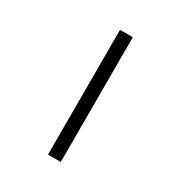

<svg xmlns="http://www.w3.org/2000/svg" viewBox="-177 -886 954 1013"><g transform="rotate(30 300.0 -380.0)"><path d="M261 0V-760H339V0Z"/></g></svg>

Font: Noto Sans Mono
Style: Regular
Weight: 400
Designer: Monotype Design Team
Foundry: Monotype Imaging Inc.
Version: Version 2.014